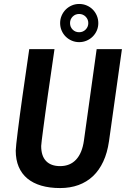

<svg xmlns="http://www.w3.org/2000/svg" viewBox="-20 -933 633 965"><path d="M377.9 -721.2Q358.4 -721.2 341.1 -728.5Q323.7 -735.8 310.5 -748.8Q297.4 -761.7 289.8 -779.3Q282.2 -796.9 282.2 -816.9Q282.2 -836.9 289.8 -854.5Q297.4 -872.1 310.3 -885Q323.2 -897.9 340.6 -905.5Q357.9 -913.1 377.9 -913.1Q398.4 -913.1 416 -905.5Q433.6 -897.9 446.5 -884.8Q459.5 -871.6 466.8 -854Q474.1 -836.4 474.1 -816.9Q474.1 -796.9 466.6 -779.5Q459 -762.2 446 -749.3Q433.1 -736.3 415.5 -728.8Q397.9 -721.2 377.9 -721.2ZM377.9 -771Q387.2 -771 395.5 -774.4Q403.8 -777.8 410.2 -784.2Q416.5 -790.5 420.2 -798.8Q423.8 -807.1 423.8 -816.9Q423.8 -826.7 420.2 -835Q416.5 -843.3 410.2 -849.6Q403.8 -856 395.5 -859.4Q387.2 -862.8 377.9 -862.8Q358.4 -862.8 345.2 -849.6Q332 -836.4 332 -816.9Q332 -797.4 345.2 -784.2Q358.4 -771 377.9 -771ZM253.9 -686Q234.9 -557.1 220.2 -453.1Q213.9 -408.7 208 -365.5Q202.1 -322.3 197.5 -287.1Q192.9 -252 189.9 -228Q187 -204.1 187 -199.2Q187 -148.9 211.7 -123.5Q236.3 -98.1 282.2 -98.1Q332 -98.1 362.5 -130.9Q393.1 -163.6 401.9 -227.1L465.8 -686H592.8L527.8 -223.1Q519.5 -165 499 -121.1Q478.5 -77.1 447.3 -47.6Q416 -18.1 374.3 -2.9Q332.5 12.2 282.2 12.2Q229 12.2 187.5 0Q146 -12.2 117.4 -35.9Q88.9 -59.6 74 -94.7Q59.1 -129.9 59.1 -175.8Q59.1 -184.6 62 -211.2Q64.9 -237.8 69.6 -275.4Q74.2 -313 80.3 -358.2Q86.4 -403.3 92.8 -448.7Q107.9 -555.7 127 -686Z"/></svg>

Font: Archivo Narrow
Style: Bold Italic
Weight: 700
Italic angle: -8°
Designer: Hector Gatti
Foundry: Hector Gatti
Version: 1.002; ttfautohint (v0.8)